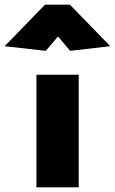

<svg xmlns="http://www.w3.org/2000/svg" viewBox="-107 -807 495 827"><path d="M50 -485V0H232V-485ZM368 -608 194 -787H87L-87 -608L90 -588L143 -650L195 -588Z"/></svg>

Font: Catamaran
Style: Regular
Weight: 900
Designer: Pria Ravichandran
Version: Version 1.001;PS 001.000;hotconv 1.0.70;makeotf.lib2.5.58329